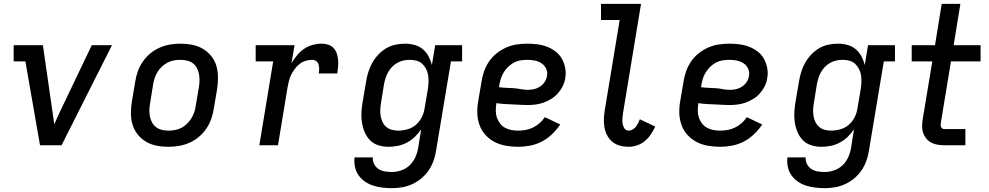

<svg xmlns="http://www.w3.org/2000/svg" viewBox="-20 -755 5140 998"><path d="M188 0 112 -436H51V-520H203L253 -173Q256 -157 257.5 -141Q259 -125 262 -109Q269 -125 276.5 -141Q284 -157 291 -173L457 -520H562L300 0Z M855 8Q823 8 793 2Q763 -4 738 -19Q713 -34 695 -57Q677 -80 668.5 -108.5Q660 -137 660.5 -168.5Q661 -200 666 -231L683 -331Q687 -358 696.5 -384.5Q706 -411 722.5 -435Q739 -459 761.5 -477.5Q784 -496 810.5 -507.5Q837 -519 864 -523.5Q891 -528 918 -528Q950 -528 980 -522Q1010 -516 1035 -501Q1060 -486 1078.5 -463Q1097 -440 1105 -411.5Q1113 -383 1113 -351.5Q1113 -320 1108 -289L1091 -189Q1087 -162 1077.5 -135.5Q1068 -109 1051.5 -85Q1035 -61 1012.5 -42.5Q990 -24 963.5 -12.5Q937 -1 909.5 3.5Q882 8 855 8ZM856 -76Q872 -76 889 -79Q906 -82 922 -90Q938 -98 951 -110.5Q964 -123 973.5 -138Q983 -153 989 -169.5Q995 -186 997 -203L1014 -303Q1017 -320 1017 -337.5Q1017 -355 1014 -371.5Q1011 -388 1003 -402.5Q995 -417 982 -426.5Q969 -436 952 -440Q935 -444 917 -444Q901 -444 884 -441Q867 -438 851.5 -430Q836 -422 822.5 -409.5Q809 -397 799.5 -382Q790 -367 784.5 -350.5Q779 -334 776 -317L760 -217Q757 -200 756.5 -182.5Q756 -165 759.5 -148.5Q763 -132 771 -117.5Q779 -103 792 -93.5Q805 -84 821.5 -80Q838 -76 856 -76Z M1328 0 1400 -436H1309V-520H1511L1495 -426Q1507 -447 1523.5 -467Q1540 -487 1560.5 -501Q1581 -515 1605 -521.5Q1629 -528 1652 -528Q1670 -528 1686.5 -522.5Q1703 -517 1714 -505Q1725 -493 1730.5 -477Q1736 -461 1737.5 -443.5Q1739 -426 1737.5 -408.5Q1736 -391 1733 -373H1637Q1639 -385 1639 -397Q1639 -409 1636 -420Q1633 -431 1623.5 -437.5Q1614 -444 1602 -444Q1585 -444 1567.5 -438.5Q1550 -433 1536 -421.5Q1522 -410 1511 -395Q1500 -380 1492.5 -364Q1485 -348 1481 -331Q1477 -314 1474 -297L1425 0Z M2017 223Q1992 223 1967 220Q1942 217 1919 209.5Q1896 202 1876.5 188.5Q1857 175 1843.5 155.5Q1830 136 1825 112Q1820 88 1823 63H1918Q1916 81 1924.5 97.5Q1933 114 1947.5 123.5Q1962 133 1980 136Q1998 139 2017 139Q2041 139 2066 130.5Q2091 122 2110 103.5Q2129 85 2139.5 61Q2150 37 2154 12L2169 -83Q2155 -62 2136.5 -44Q2118 -26 2095.5 -14Q2073 -2 2048.5 3Q2024 8 2000 8Q1972 8 1946.5 0Q1921 -8 1903 -26.5Q1885 -45 1875 -69.5Q1865 -94 1861 -120.5Q1857 -147 1859 -175Q1861 -203 1866 -231L1883 -331Q1887 -356 1894.5 -380.5Q1902 -405 1914.5 -427.5Q1927 -450 1945.5 -470Q1964 -490 1986.5 -503.5Q2009 -517 2034.5 -522.5Q2060 -528 2085 -528Q2110 -528 2134.5 -521.5Q2159 -515 2177.5 -499.5Q2196 -484 2207.5 -462.5Q2219 -441 2225 -417L2242 -520H2382V-436H2324L2247 26Q2243 53 2234 79Q2225 105 2209.5 128.5Q2194 152 2171.5 171Q2149 190 2123 202Q2097 214 2070 218.5Q2043 223 2017 223ZM2051 -76Q2074 -76 2098.5 -83Q2123 -90 2142 -106.5Q2161 -123 2172.5 -146Q2184 -169 2187 -192L2204 -292Q2207 -310 2207.5 -328.5Q2208 -347 2205.5 -364Q2203 -381 2195 -396.5Q2187 -412 2174.5 -423.5Q2162 -435 2145 -439.5Q2128 -444 2109 -444Q2093 -444 2077 -440.5Q2061 -437 2045.5 -428.5Q2030 -420 2018 -407.5Q2006 -395 1997.5 -380Q1989 -365 1984 -349Q1979 -333 1976 -317L1960 -217Q1957 -200 1956.5 -183Q1956 -166 1959 -149.5Q1962 -133 1969.5 -118.5Q1977 -104 1989.5 -94Q2002 -84 2018 -80Q2034 -76 2051 -76Z M2674 8Q2641 8 2609.5 2.5Q2578 -3 2551 -17Q2524 -31 2503.5 -53.5Q2483 -76 2472.5 -105Q2462 -134 2461 -166Q2460 -198 2466 -231L2483 -331Q2487 -358 2496.5 -385Q2506 -412 2522.5 -436Q2539 -460 2562.5 -478.5Q2586 -497 2612.5 -508.5Q2639 -520 2666.5 -524Q2694 -528 2721 -528Q2748 -528 2774.5 -524.5Q2801 -521 2825 -511.5Q2849 -502 2869 -486.5Q2889 -471 2901 -449Q2913 -427 2918 -401Q2923 -375 2918 -348Q2915 -327 2905 -307Q2895 -287 2880 -270Q2865 -253 2845.5 -241Q2826 -229 2805 -221.5Q2784 -214 2762.5 -211.5Q2741 -209 2720 -209Q2700 -209 2680 -210.5Q2660 -212 2640 -212.5Q2620 -213 2599.5 -214.5Q2579 -216 2560 -219V-217Q2557 -199 2557 -180Q2557 -161 2562.5 -144.5Q2568 -128 2578.5 -114Q2589 -100 2604 -91.5Q2619 -83 2637 -79.5Q2655 -76 2674 -76Q2693 -76 2712.5 -79.5Q2732 -83 2750.5 -92Q2769 -101 2785 -115Q2801 -129 2812 -146L2892 -108Q2874 -81 2849.5 -57.5Q2825 -34 2796 -19Q2767 -4 2735.5 2Q2704 8 2674 8ZM2725 -288Q2741 -288 2757.5 -292Q2774 -296 2788 -305.5Q2802 -315 2811.5 -329.5Q2821 -344 2823 -360Q2827 -380 2819 -397.5Q2811 -415 2795.5 -425.5Q2780 -436 2761 -440Q2742 -444 2722 -444Q2705 -444 2687.5 -441.5Q2670 -439 2654 -431Q2638 -423 2624.5 -410.5Q2611 -398 2601 -383Q2591 -368 2585 -351Q2579 -334 2576 -317L2574 -302Q2592 -299 2611.5 -298.5Q2631 -298 2650.5 -296.5Q2670 -295 2688 -291.5Q2706 -288 2725 -288Z M3248 8Q3224 8 3202 2Q3180 -4 3163.5 -17.5Q3147 -31 3136.5 -50.5Q3126 -70 3122 -92.5Q3118 -115 3119 -138Q3120 -161 3124 -185L3201 -651H3104V-735H3312L3219 -171Q3217 -157 3215.5 -142.5Q3214 -128 3216 -114Q3218 -100 3225.5 -88Q3233 -76 3248 -76Q3258 -76 3268 -81.5Q3278 -87 3285 -96Q3292 -105 3297 -115Q3302 -125 3306 -135L3386 -97Q3376 -76 3363 -56.5Q3350 -37 3332 -22Q3314 -7 3291.5 0.5Q3269 8 3248 8Z M3724 8Q3691 8 3659.5 2.5Q3628 -3 3601 -17Q3574 -31 3553.5 -53.5Q3533 -76 3522.5 -105Q3512 -134 3511 -166Q3510 -198 3516 -231L3533 -331Q3537 -358 3546.5 -385Q3556 -412 3572.5 -436Q3589 -460 3612.5 -478.5Q3636 -497 3662.5 -508.5Q3689 -520 3716.5 -524Q3744 -528 3771 -528Q3798 -528 3824.5 -524.5Q3851 -521 3875 -511.5Q3899 -502 3919 -486.5Q3939 -471 3951 -449Q3963 -427 3968 -401Q3973 -375 3968 -348Q3965 -327 3955 -307Q3945 -287 3930 -270Q3915 -253 3895.5 -241Q3876 -229 3855 -221.5Q3834 -214 3812.5 -211.5Q3791 -209 3770 -209Q3750 -209 3730 -210.5Q3710 -212 3690 -212.5Q3670 -213 3649.5 -214.5Q3629 -216 3610 -219V-217Q3607 -199 3607 -180Q3607 -161 3612.5 -144.5Q3618 -128 3628.5 -114Q3639 -100 3654 -91.5Q3669 -83 3687 -79.5Q3705 -76 3724 -76Q3743 -76 3762.5 -79.5Q3782 -83 3800.5 -92Q3819 -101 3835 -115Q3851 -129 3862 -146L3942 -108Q3924 -81 3899.5 -57.5Q3875 -34 3846 -19Q3817 -4 3785.5 2Q3754 8 3724 8ZM3775 -288Q3791 -288 3807.5 -292Q3824 -296 3838 -305.5Q3852 -315 3861.5 -329.5Q3871 -344 3873 -360Q3877 -380 3869 -397.5Q3861 -415 3845.5 -425.5Q3830 -436 3811 -440Q3792 -444 3772 -444Q3755 -444 3737.5 -441.5Q3720 -439 3704 -431Q3688 -423 3674.5 -410.5Q3661 -398 3651 -383Q3641 -368 3635 -351Q3629 -334 3626 -317L3624 -302Q3642 -299 3661.5 -298.5Q3681 -298 3700.5 -296.5Q3720 -295 3738 -291.5Q3756 -288 3775 -288Z M4267 223Q4242 223 4217 220Q4192 217 4169 209.5Q4146 202 4126.5 188.5Q4107 175 4093.5 155.5Q4080 136 4075 112Q4070 88 4073 63H4168Q4166 81 4174.5 97.5Q4183 114 4197.5 123.5Q4212 133 4230 136Q4248 139 4267 139Q4291 139 4316 130.5Q4341 122 4360 103.5Q4379 85 4389.5 61Q4400 37 4404 12L4419 -83Q4405 -62 4386.5 -44Q4368 -26 4345.5 -14Q4323 -2 4298.5 3Q4274 8 4250 8Q4222 8 4196.5 0Q4171 -8 4153 -26.5Q4135 -45 4125 -69.5Q4115 -94 4111 -120.5Q4107 -147 4109 -175Q4111 -203 4116 -231L4133 -331Q4137 -356 4144.5 -380.5Q4152 -405 4164.5 -427.5Q4177 -450 4195.5 -470Q4214 -490 4236.5 -503.5Q4259 -517 4284.5 -522.5Q4310 -528 4335 -528Q4360 -528 4384.5 -521.5Q4409 -515 4427.5 -499.5Q4446 -484 4457.5 -462.5Q4469 -441 4475 -417L4492 -520H4632V-436H4574L4497 26Q4493 53 4484 79Q4475 105 4459.5 128.5Q4444 152 4421.5 171Q4399 190 4373 202Q4347 214 4320 218.5Q4293 223 4267 223ZM4301 -76Q4324 -76 4348.5 -83Q4373 -90 4392 -106.5Q4411 -123 4422.5 -146Q4434 -169 4437 -192L4454 -292Q4457 -310 4457.5 -328.5Q4458 -347 4455.5 -364Q4453 -381 4445 -396.5Q4437 -412 4424.5 -423.5Q4412 -435 4395 -439.5Q4378 -444 4359 -444Q4343 -444 4327 -440.5Q4311 -437 4295.5 -428.5Q4280 -420 4268 -407.5Q4256 -395 4247.5 -380Q4239 -365 4234 -349Q4229 -333 4226 -317L4210 -217Q4207 -200 4206.5 -183Q4206 -166 4209 -149.5Q4212 -133 4219.5 -118.5Q4227 -104 4239.5 -94Q4252 -84 4268 -80Q4284 -76 4301 -76Z M4888 0Q4870 0 4852.5 -3Q4835 -6 4820 -14Q4805 -22 4794.5 -35Q4784 -48 4778.5 -64Q4773 -80 4773 -98Q4773 -116 4776 -134L4826 -436H4719V-520H4840L4875 -735H4972L4937 -520H5077V-436H4923L4871 -120Q4870 -114 4869.5 -108Q4869 -102 4871 -96.5Q4873 -91 4877.5 -87.5Q4882 -84 4888 -84H4998V0Z"/></svg>

Font: Iosevka Etoile Medium
Style: Italic
Weight: 500
Italic angle: -9°
Designer: Belleve Invis
Foundry: Belleve Invis
Version: Version 22.1.2; ttfautohint (v1.8.4)